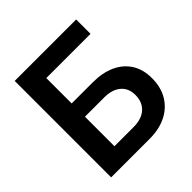

<svg xmlns="http://www.w3.org/2000/svg" viewBox="-192 -876 1024 1024"><g transform="rotate(-45 320.0 -364.0)"><path d="M70.3 0V-727.5H533.7V-619.1H200.2V-427.7H359.4Q433.1 -427.7 486.6 -403.1Q540 -378.4 569.3 -332.3Q598.6 -286.1 598.6 -220.7Q598.6 -152.8 569.6 -103.5Q540.5 -54.2 487.1 -27.1Q433.6 0 359.4 0ZM200.2 -105H344.7Q405.3 -105 439 -135.5Q472.7 -166 472.7 -219.7Q472.7 -270 439 -298.8Q405.3 -327.6 344.7 -327.6H200.2Z"/></g></svg>

Font: Inter 18pt SemiBold
Style: Regular
Weight: 600
Designer: Rasmus Andersson
Foundry: rsms
Version: Version 4.001;git-66647c0bb